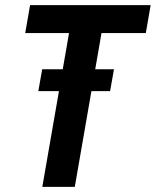

<svg xmlns="http://www.w3.org/2000/svg" viewBox="-20 -731 609 751"><path d="M396 -710.9 272.5 0H145.5L269 -710.9ZM569.3 -710.9 550.3 -601.6H78.6L97.7 -710.9ZM425.8 -460 410.6 -374.5H129.9L145 -460Z"/></svg>

Font: Roboto Condensed SemiBold
Style: Italic
Weight: 600
Italic angle: -12°
Designer: Christian Robertson
Foundry: Google
Version: Version 3.008; 2023